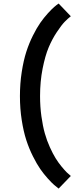

<svg xmlns="http://www.w3.org/2000/svg" viewBox="-20 -847 456 1100"><path d="M315.9 233.4Q303.7 224.1 290.3 212.6Q276.9 201.2 253.9 175.8Q231 150.4 210.9 121.6Q190.9 92.8 168.7 48.6Q146.5 4.4 130.6 -44.4Q114.7 -93.3 104.5 -158.9Q94.2 -224.6 94.2 -296.4Q94.2 -368.2 104.5 -434.3Q114.7 -500.5 130.6 -549.8Q146.5 -599.1 168.5 -643.1Q190.4 -687 210.9 -716.3Q231.4 -745.6 253.9 -770.3Q276.4 -794.9 290.3 -806.9Q304.2 -818.8 315.9 -826.7L385.7 -753.9Q368.7 -740.7 350.6 -722.2Q332.5 -703.6 305.7 -663.3Q278.8 -623 258.8 -575.4Q238.8 -527.8 224.1 -453.9Q209.5 -379.9 209.5 -296.4Q209.5 -235.8 217.3 -180.2Q225.1 -124.5 236.8 -83Q248.5 -41.5 265.6 -3.9Q282.7 33.7 298.3 59.1Q314 84.5 332.3 106.7Q350.6 128.9 362.3 140.4Q374 151.9 385.7 161.1Z"/></svg>

Font: Epilogue SemiBold
Style: Regular
Weight: 600
Designer: Tyler Finck
Foundry: Etcetera Type Co
Version: Version 2.112